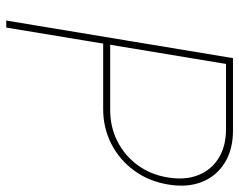

<svg xmlns="http://www.w3.org/2000/svg" viewBox="-96 -672 768 616"><g transform="rotate(90 288.0 -364.0)"><path d="M45.9 0 166.5 -727.5H398.4Q459 -727.5 501.7 -701.4Q544.4 -675.3 563.5 -628.2Q582.5 -581.1 571.8 -518.6Q561.5 -457 527.1 -410.2Q492.7 -363.3 441.7 -337.2Q390.6 -311 329.6 -311H108.9L112.8 -333.5H333Q387.7 -333.5 433.3 -356.7Q479 -379.9 509.8 -421.6Q540.5 -463.4 549.3 -518.6Q558.6 -574.7 541.7 -616.5Q524.9 -658.2 487.1 -681.6Q449.2 -705.1 394.5 -705.1H185.1L68.4 0Z"/></g></svg>

Font: Inter 28pt Thin
Style: Italic
Weight: 250
Italic angle: -9.3988°
Designer: Rasmus Andersson
Foundry: rsms
Version: Version 4.001;git-66647c0bb